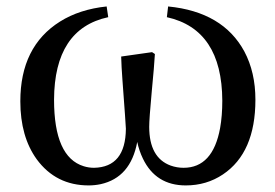

<svg xmlns="http://www.w3.org/2000/svg" viewBox="-20 -560 853 595"><path d="M497.1 -506.8 501 -540Q670.9 -523.4 737.3 -400.4Q771.5 -335.9 771.5 -251Q771.5 -86.9 670.9 -19.5Q620.1 14.6 555.7 14.6Q462.9 14.6 422.9 -68.4Q411.1 -92.8 405.3 -120.1Q384.8 -9.8 292 10.7Q273.4 14.6 254.9 14.6Q153.3 14.6 93.8 -66.4Q43 -136.7 43 -246.1Q43 -416 166 -493.2Q226.6 -531.2 310.5 -540L315.4 -506.8Q148.4 -470.7 147.5 -251Q147.5 -73.2 239.3 -44.9Q254.9 -40 271.5 -40Q369.1 -42 370.1 -161.1Q370.1 -168.9 359.4 -312.5Q356.4 -352.5 355.5 -384.8L451.2 -398.4L460 -392.6Q458 -356.4 450.2 -275.4Q442.4 -191.4 442.4 -167Q442.4 -71.3 508.8 -46.9Q528.3 -40 548.8 -40Q639.6 -40 662.1 -163.1Q668.9 -201.2 668.9 -248Q668 -468.8 497.1 -506.8Z"/></svg>

Font: GenYoMin JP SemiBold
Style: Regular
Weight: 600
Version: Version 1.001;PS 1;hotconv 16.6.51;makeotf.lib2.5.65220 DEVE